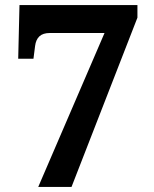

<svg xmlns="http://www.w3.org/2000/svg" viewBox="-20 -734 605 754"><path d="M130.2 0 390.5 -604.4H175.8Q148.8 -604.4 134.8 -591.4Q120.9 -578.4 117.8 -553.4L111.4 -503.4H51.5L56.5 -714H519.7V-664.7L260.9 0Z"/></svg>

Font: Noto Serif Khmer
Style: Regular
Weight: 400
Designer: Danh Hong and the Monotype Design Team
Foundry: Monotype Imaging Inc.
Version: Version 2.003